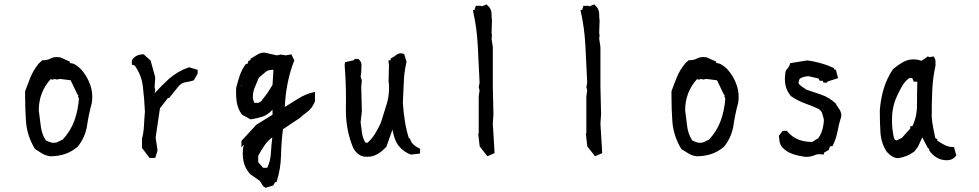

<svg xmlns="http://www.w3.org/2000/svg" viewBox="-20 -725 4549 892"><path d="M96.7 -276.4Q96.7 -288.1 96.7 -301.3Q108.9 -335 121.8 -366.7Q134.8 -398.4 159.2 -429.2L176.8 -445.3H179.7Q200.2 -445.3 213.9 -452.6Q227.5 -460 244.1 -460Q251.5 -460 260.3 -458.5L304.7 -438.5V-433.6V-432.1Q318.8 -431.6 331.3 -423.6Q343.8 -415.5 356 -403.8Q385.7 -370.1 399.4 -330.1Q408.7 -303.7 408.7 -274.9Q408.7 -260.3 406.2 -244.6L405.8 -244.1Q392.6 -195.8 384.5 -142.1Q376.5 -88.4 341.8 -44.4Q314.5 -20.5 282.7 -9.8Q251 1 212.9 1H212.4Q191.4 -2.4 176.3 -11.5Q161.1 -20.5 142.6 -32.7Q105.5 -93.3 100.6 -162.1Q96.7 -218.3 96.7 -276.4ZM215.3 -357.4Q160.2 -296.4 160.2 -212.4Q165 -172.9 169.7 -137.2Q174.3 -101.6 192.9 -72.8Q206.1 -66.4 217.3 -63Q222.2 -61.5 228.5 -61.5Q234.9 -61.5 242.7 -63L271.5 -76.7Q308.6 -117.2 325.7 -165Q342.8 -212.9 346.7 -266.6L342.3 -277.8L344.2 -284.2H340.8L308.1 -352.1L258.3 -358.4L245.1 -355.5L234.4 -357.9L222.7 -355Z M639.6 -37.6V-80.1Q647.5 -109.4 648.9 -141.8Q650.4 -174.3 653.3 -206.1Q650.4 -268.1 643.6 -324.2Q637.2 -377.4 605.5 -420.9L592.8 -424.8V-445.8Q596.7 -451.7 600.1 -455.1Q617.7 -472.7 644.5 -472.7H647.5L679.7 -443.8L701.2 -366.2L698.2 -318.4L701.2 -308.1L698.7 -292Q731 -328.1 764.6 -358.4Q805.7 -394.5 856 -411.6L858.4 -412.6L898.4 -400.4V-394.5V-385.7V-383.8L880.4 -351.6Q860.4 -345.7 839.8 -342.3Q822.8 -339.4 809.6 -324.2L765.6 -269.5H759.3L756.3 -264.2L723.1 -222.2L703.1 -85.9L711.9 -25.9L701.2 8.8H695.3H674.8Z M1107.9 -11.7Q1107.9 -23.9 1109.4 -37.6L1113.3 -53.2L1101.6 -40.5V-67.4V-70.3L1170.9 -145.5L1246.1 -191.9V-214.8H1245.6Q1223.6 -190.9 1198.7 -182.9Q1173.8 -174.8 1144 -170.4L1104 -192.4L1103 -193.8Q1084.5 -219.7 1079.6 -252.4Q1076.7 -273.9 1076.7 -295.9Q1076.7 -313 1077.1 -316.4Q1084.5 -345.7 1093.5 -372.8Q1102.5 -399.9 1119.6 -424.3L1121.1 -426.8L1130.4 -429.2L1134.3 -442.4L1143.6 -445.8V-451.7Q1172.9 -470.2 1181.6 -474.6Q1194.3 -480.5 1208 -480.5H1209L1266.6 -467.8L1284.2 -471.7L1307.6 -467.8L1333.5 -472.7L1347.2 -444.8Q1308.1 -343.8 1303.2 -228Q1334 -246.6 1365.2 -266.6Q1396.5 -286.6 1433.6 -295.9L1443.4 -297.9V-254.4Q1430.2 -221.7 1408.7 -206.1Q1389.6 -192.4 1372.1 -176.3L1294.4 -124.5Q1287.1 -64.9 1285.6 -2.9Q1284.2 59.1 1266.1 115.7L1264.6 121.1H1258.3L1249.5 136.7L1213.4 147.5L1202.1 139.2L1187.5 115.7L1142.1 84Q1118.7 57.1 1111.8 27.3Q1107.9 8.8 1107.9 -11.7ZM1220.2 54.7 1222.2 53.2Q1236.3 23.4 1238.5 -13.9Q1240.7 -51.3 1245.1 -86.9Q1225.1 -72.8 1209.5 -50.3Q1193.8 -27.8 1179.7 -1V28.3L1202.6 54.7ZM1250 -400.4H1242.2Q1223.6 -400.4 1210.4 -387.7Q1195.3 -374 1182.1 -363.3Q1171.9 -339.8 1162.6 -316.4Q1154.8 -297.4 1154.8 -273.9Q1154.8 -269.5 1155.3 -265.1L1161.1 -247.1H1179.7L1192.4 -253.4L1222.2 -292.5L1246.1 -330.6L1250.5 -402.3H1250ZM1106 -328.1 1100.1 -329.1V-327.1Z M1586.9 -213.9 1587.4 -264.6Q1587.4 -345.2 1581.1 -422.9L1583 -436L1626 -445.8V-451.2H1644.5Q1647.9 -448.2 1650.6 -445.6Q1653.3 -442.9 1655.8 -438Q1659.7 -430.7 1659.7 -421.4Q1659.7 -419.4 1658.9 -410.6Q1658.2 -401.9 1658.2 -387.7V-387.2L1655.3 -368.7L1661.1 -351.6L1658.2 -322.8L1661.1 -207.5L1655.3 -157.2Q1658.2 -130.4 1661.9 -106.4Q1665.5 -82.5 1676.8 -63.5L1686.5 -61Q1706.1 -77.6 1722.2 -103.5Q1738.3 -129.4 1749.5 -155.3Q1763.2 -197.8 1776.9 -242.7Q1787.6 -278.3 1787.6 -318.8Q1787.6 -327.1 1787.1 -335.4L1785.2 -342.8L1787.1 -422.4L1784.2 -443.8L1794.9 -445.8V-453.1L1798.8 -455.1Q1809.1 -460.4 1820.1 -469Q1831.1 -477.5 1842.3 -477.5Q1848.1 -477.5 1854 -475.1L1857.9 -473.6L1868.7 -437.5Q1857.4 -390.6 1856 -343.3Q1854.5 -295.9 1851.6 -247.1Q1854.5 -202.6 1861.1 -161.6Q1867.7 -120.6 1879.9 -82H1884.8L1886.2 -76.7Q1890.6 -63.5 1898.9 -55.2Q1911.6 -43.5 1927.2 -36.1L1931.6 -34.2V-11.7L1890.1 -6.8Q1859.4 -15.6 1831.5 -47.9Q1817.9 -66.9 1811 -90.8Q1806.2 -106.9 1803.2 -122.6L1775.4 -43.9Q1771 -39.1 1764.6 -32.7Q1758.3 -26.4 1749 -19.3Q1739.7 -12.2 1729 -6.8Q1710 3.4 1686.5 3.4Q1670.9 3.4 1662.6 0.5Q1654.3 -2.4 1648.2 -6.6Q1642.1 -10.7 1635.7 -17.1Q1629.4 -23.4 1622.1 -35.2Q1586.9 -116.2 1586.9 -213.9Z M2204.1 -276.9 2208 -305.2 2204.1 -319.8 2208 -341.3Q2204.1 -428.7 2199.7 -512.2Q2195.3 -595.7 2178.7 -668.9L2176.8 -678.7H2184.6L2190.4 -698.2H2214.8L2218.3 -695.3L2240.2 -704.6L2253.4 -691.4Q2263.7 -677.2 2263.7 -659.2Q2263.7 -644 2265.6 -628.4L2263.7 -571.8L2265.6 -560.5L2263.7 -545.9L2269.5 -506.3V-323.2L2272.5 -194.3L2269.5 -150.4L2277.8 -13.7L2244.6 1L2208.5 -44.9L2201.7 -103.5L2204.1 -106.9Z M2704.1 -276.9 2708 -305.2 2704.1 -319.8 2708 -341.3Q2704.1 -428.7 2699.7 -512.2Q2695.3 -595.7 2678.7 -668.9L2676.8 -678.7H2684.6L2690.4 -698.2H2714.8L2718.3 -695.3L2740.2 -704.6L2753.4 -691.4Q2763.7 -677.2 2763.7 -659.2Q2763.7 -644 2765.6 -628.4L2763.7 -571.8L2765.6 -560.5L2763.7 -545.9L2769.5 -506.3V-323.2L2772.5 -194.3L2769.5 -150.4L2777.8 -13.7L2744.6 1L2708.5 -44.9L2701.7 -103.5L2704.1 -106.9Z M3099.6 -276.4Q3099.6 -288.1 3099.6 -301.3Q3111.8 -335 3124.8 -366.7Q3137.7 -398.4 3162.1 -429.2L3179.7 -445.3H3182.6Q3203.1 -445.3 3216.8 -452.6Q3230.5 -460 3247.1 -460Q3254.4 -460 3263.2 -458.5L3307.6 -438.5V-433.6V-432.1Q3321.8 -431.6 3334.2 -423.6Q3346.7 -415.5 3358.9 -403.8Q3388.7 -370.1 3402.3 -330.1Q3411.6 -303.7 3411.6 -274.9Q3411.6 -260.3 3409.2 -244.6L3408.7 -244.1Q3395.5 -195.8 3387.5 -142.1Q3379.4 -88.4 3344.7 -44.4Q3317.4 -20.5 3285.6 -9.8Q3253.9 1 3215.8 1H3215.3Q3194.3 -2.4 3179.2 -11.5Q3164.1 -20.5 3145.5 -32.7Q3108.4 -93.3 3103.5 -162.1Q3099.6 -218.3 3099.6 -276.4ZM3218.3 -357.4Q3163.1 -296.4 3163.1 -212.4Q3168 -172.9 3172.6 -137.2Q3177.2 -101.6 3195.8 -72.8Q3209 -66.4 3220.2 -63Q3225.1 -61.5 3231.4 -61.5Q3237.8 -61.5 3245.6 -63L3274.4 -76.7Q3311.5 -117.2 3328.6 -165Q3345.7 -212.9 3349.6 -266.6L3345.2 -277.8L3347.2 -284.2H3343.8L3311 -352.1L3261.2 -358.4L3248 -355.5L3237.3 -357.9L3225.6 -355Z M3631.8 -117.2H3635.3Q3642.1 -109.9 3647.5 -104.2Q3652.8 -98.6 3660.2 -92.8Q3674.8 -82 3690.4 -76.2Q3718.3 -65.9 3752.9 -65.4L3781.7 -83Q3800.3 -108.9 3805.7 -146.5Q3807.6 -158.2 3807.6 -169.9Q3803.7 -185.1 3799.8 -198.2Q3795.9 -210 3783.2 -218.8Q3753.4 -232.9 3720.7 -244.4Q3688 -255.9 3654.8 -278.3Q3626.5 -310.5 3626.5 -357.4Q3626.5 -368.2 3627.9 -379.4Q3627.9 -397 3639.2 -407.7Q3646.5 -415 3649.9 -426.8L3650.9 -431.6L3730.5 -444.3Q3776.4 -438.5 3822.8 -421.9Q3837.4 -416.5 3853.5 -409.2L3857.4 -401.4H3863.3L3873.5 -361.8L3825.7 -346.7L3821.3 -340.8H3805.7L3802.7 -349.6H3788.6L3782.2 -360.4L3735.8 -371.1Q3723.1 -370.1 3712.4 -367.2Q3701.2 -364.3 3694.3 -357.4L3689 -338.9Q3694.8 -330.1 3704.1 -323.7Q3715.8 -316.4 3726.1 -308.6Q3759.8 -297.4 3794.4 -285.6Q3831.5 -272.9 3861.8 -245.1Q3868.2 -232.9 3877.4 -220.7Q3888.7 -205.6 3888.7 -186.5V-185.1Q3877.9 -151.4 3871.3 -116Q3864.7 -80.6 3849.6 -50.3L3848.1 -46.4L3835.9 -44.9L3830.6 -28.8L3809.1 -16.1L3806.2 -6.8Q3793.9 -8.8 3789.1 -8.8Q3784.2 -8.8 3778.1 -8.1Q3772 -7.3 3764.6 -3.9Q3746.6 3.9 3722.7 3.9H3722.2Q3691.4 0 3664.6 -8.8Q3634.3 -18.6 3611.8 -43Q3604 -54.7 3601.6 -67.4Q3599.6 -79.1 3598.6 -94.2L3616.2 -117.2Z M4378.9 19.5Q4331.1 19.5 4299.3 -22.5L4298.3 -23.9L4295.9 -33.7L4289.6 -39.1L4264.6 -86.9L4245.1 -43.9L4229 -22Q4210 -7.8 4191.9 -0.7Q4173.8 6.3 4154.8 9.8H4154.3Q4126.5 9.8 4102.5 -17.1Q4099.1 -21.5 4097.7 -22.9Q4073.2 -62 4070.3 -111.6Q4067.4 -161.1 4067.4 -210.9V-211.4Q4073.7 -295.4 4103.5 -359.4Q4113.8 -381.3 4127.9 -402.8Q4151.9 -423.3 4177.2 -437.5Q4198.7 -449.2 4224.1 -449.2Q4231.4 -449.2 4239.7 -448.2L4261.2 -442.9L4277.8 -453.6L4290 -462.9L4298.8 -459.5L4316.9 -462.9L4319.8 -458.5Q4326.2 -449.7 4326.2 -439V-419.9Q4313.5 -363.3 4311 -303.7Q4308.6 -244.1 4308.6 -182.1Q4310.5 -155.3 4315.7 -129.9Q4320.8 -104.5 4325.2 -83.5L4334 -79.1V-72.3Q4350.6 -60.5 4368.7 -51.3Q4386.7 -42 4406.2 -42H4412.1L4422.9 -2.9Q4417.5 2.9 4415 5.9Q4401.4 19.5 4378.9 19.5ZM4209 -127.9V-138.7H4218.8Q4240.2 -182.1 4240.2 -236.6Q4240.2 -291 4241.7 -345.7H4225.1L4218.3 -362.3H4204.6Q4183.1 -347.2 4168.2 -320.3Q4153.3 -293.5 4141.1 -264.6Q4128.9 -232.4 4125.5 -198.7Q4124 -183.1 4124 -165Q4124 -147 4126 -126Q4128.9 -109.4 4130.9 -94.2Q4132.3 -82.5 4138.2 -75.2L4146 -72.8L4169.9 -84.5Z"/></svg>

Font: Bakudai
Style: Bold
Weight: 700
Version: Version 1.48